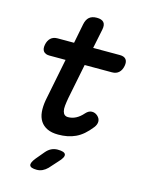

<svg xmlns="http://www.w3.org/2000/svg" viewBox="-137 -791 873 1117"><g transform="rotate(15 300.0 -232.5)"><path d="M490 -530Q516 -530 527 -516Q538 -502 533 -476Q528 -450 512.5 -435.5Q497 -421 471 -421H307L265 -211Q260 -183 258 -163Q256 -143 259.5 -129.5Q263 -116 271 -109.5Q279 -103 292 -103Q316 -103 338.5 -114.5Q361 -126 382 -150Q399 -169 418 -169.5Q437 -170 452 -157Q469 -142 469 -123.5Q469 -105 455 -87Q433 -59 411.5 -40.5Q390 -22 366.5 -11Q343 0 317 5Q291 10 262 10Q223 10 196.5 -2.5Q170 -15 155 -38Q140 -61 137 -93Q134 -125 141 -165L192 -421H95Q70 -421 59 -435Q48 -449 53 -475Q58 -501 73.5 -515.5Q89 -530 115 -530H214L237 -647Q243 -677 259.5 -691Q276 -705 305 -705Q334 -705 346.5 -691Q359 -677 353 -647L329 -530ZM172 179 213 130Q228 112 245.5 103.5Q263 95 283 95Q325 95 330.5 111.5Q336 128 304 161L259 211Q245 225 229 232.5Q213 240 195 240Q158 240 152.5 225Q147 210 172 179Z"/></g></svg>

Font: Maple Mono SemiBold
Style: Italic
Weight: 600
Italic angle: -10°
Monospace: yes
Designer: subframe7536
Version: Version 7.000